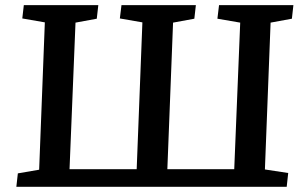

<svg xmlns="http://www.w3.org/2000/svg" viewBox="-20 -720 1162 740"><path d="M43 0 48.8 -51.8 130.9 -65.9 152.8 -633.8 65.9 -648.9 71.8 -700.2H358.9L353 -647.9L271 -632.8L248 -67.9H506.8L528.8 -633.8L441.9 -648.9L448.2 -700.2H734.9L729 -647.9L647 -632.8L625 -67.9H882.8L905.8 -632.8L817.9 -647.9L824.2 -700.2H1110.8L1105 -647.9L1022.9 -632.8L1001 -66.9L1090.8 -53.2L1085 0Z"/></svg>

Font: Literata Book SemiBold
Style: Italic
Weight: 600
Italic angle: -3°
Designer: Latin by Veronika Burian and Jose Scaglione. Greek by Irene Vlachou. Cyrillic by Vera Evstafieva
Foundry: TypeTogether
Version: Version 1.003;PS 001.003;hotconv 1.0.88;makeotf.lib2.5.64775